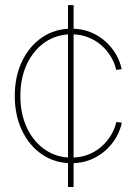

<svg xmlns="http://www.w3.org/2000/svg" viewBox="-20 -748 545 768"><path d="M252 0V-727.5H274.4V0ZM265.6 -95.2Q199.7 -95.2 148.4 -130.1Q97.2 -165 68.1 -225.8Q39.1 -286.6 39.1 -364.3Q39.1 -441.9 68.1 -502.7Q97.2 -563.5 148.4 -598.4Q199.7 -633.3 265.6 -633.3Q306.6 -633.3 340.6 -619.9Q374.5 -606.4 400.4 -583.5Q426.3 -560.5 443.4 -531.5Q460.4 -502.4 466.8 -471.2L444.8 -468.3Q438.5 -496.6 423.1 -522Q407.7 -547.4 384.8 -567.4Q361.8 -587.4 331.8 -599.1Q301.8 -610.8 265.6 -610.8Q206.5 -610.8 160.4 -579.3Q114.3 -547.9 87.9 -492.2Q61.5 -436.5 61.5 -364.3Q61.5 -292 87.9 -236.3Q114.3 -180.7 160.4 -149.2Q206.5 -117.7 265.6 -117.7Q301.8 -117.7 331.8 -129.2Q361.8 -140.6 385 -160.9Q408.2 -181.2 423.6 -206.5Q439 -231.9 445.3 -259.8L467.3 -257.3Q460.9 -226.1 443.8 -197Q426.8 -168 400.6 -145Q374.5 -122.1 340.6 -108.6Q306.6 -95.2 265.6 -95.2Z"/></svg>

Font: Inter 28pt Thin
Style: Regular
Weight: 250
Designer: Rasmus Andersson
Foundry: rsms
Version: Version 4.001;git-66647c0bb